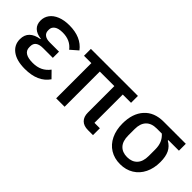

<svg xmlns="http://www.w3.org/2000/svg" viewBox="38 -1150 1755 1755"><g transform="rotate(45 915.5 -272.5)"><path d="M520 -93Q448 13 280 13Q174 13 115 -30.5Q56 -74 56 -148Q56 -205 90 -238Q124 -271 188 -281V-286Q130 -293 99.5 -322.5Q69 -352 69 -402Q69 -447 95 -482.5Q121 -518 170.5 -538Q220 -558 287 -558Q440 -558 514 -460L443 -398Q390 -468 291 -468Q236 -468 209 -448.5Q182 -429 182 -398V-386Q182 -355 205 -337.5Q228 -320 270 -320H390V-240H264Q169 -240 169 -169V-157Q169 -77 292 -77Q347 -77 387.5 -96.5Q428 -116 458 -156Z M1079 -89H1149V0H1084Q1029 0 999.5 -29.5Q970 -59 970 -113V-455H782V0H673V-455H578V-544H1186V-455H1079Z M1668 -448Q1715 -422 1737 -377.5Q1759 -333 1759 -262Q1759 -181 1728.5 -118.5Q1698 -56 1641.5 -21.5Q1585 13 1511 13Q1437 13 1381 -21.5Q1325 -56 1294.5 -119.5Q1264 -183 1264 -266Q1264 -395 1331 -469.5Q1398 -544 1518 -544H1805V-455H1668ZM1518 -455Q1451 -455 1415 -417.5Q1379 -380 1379 -309V-226Q1379 -153 1414 -115.5Q1449 -78 1511 -78Q1573 -78 1608.5 -115.5Q1644 -153 1644 -226V-309Q1644 -357 1629.5 -392Q1615 -427 1584 -455Z"/></g></svg>

Font: IBM Plex Sans JP Medm
Style: Regular
Weight: 500
Designer: Mike Abbink; Paul van der Laan; Pieter van Rosmalen; Wujin Sim; Yejin Wi; Jinhee Kim; Boomi Park; Yona Kim; Kichan Ma
Foundry: Sandoll Inc.
Version: Version 1.002